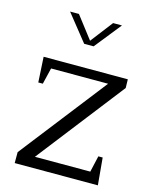

<svg xmlns="http://www.w3.org/2000/svg" viewBox="-114 -828 706 901"><g transform="rotate(15 239.0 -377.0)"><path d="M399 -53 417 -132H438L450 0H46V-53L373 -473H96L77 -394H55L48 -517H457L458 -475L130 -53ZM365 -754 262 -625H216L113 -754H156L239 -646L322 -754Z"/></g></svg>

Font: Afta serif
Style: Regular
Weight: 400
Designer: parq.ink
Foundry: Oriol Esparraguera Font
Version: Version 1.000